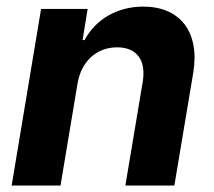

<svg xmlns="http://www.w3.org/2000/svg" viewBox="-20 -573 662 593"><path d="M219.5 -315.3C231.5 -385.7 280.2 -426.8 341.6 -426.8C402.7 -426.8 431.8 -387.1 420.8 -320.3L367.2 0H518.5L576.7 -347.3C598 -474.8 535.9 -552.6 422.6 -552.6C341.3 -552.6 275.6 -513.1 241.1 -449.2H235.1L250.7 -545.5H106.9L16 0H166.9Z"/></svg>

Font: Margiela Sans
Style: Bold Italic
Weight: 700
Italic angle: -9.39999°
Designer: Stefan Endress, Andreas Faust
Version: Version 1.100;FEAKit 1.0